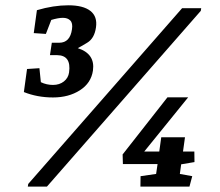

<svg xmlns="http://www.w3.org/2000/svg" viewBox="-20 -691 814 711"><path d="M681.6 0H500L500.5 -38.6L558.1 -46.9L563.5 -83.5H435.1L434.1 -119.1L600.1 -330.6H676.8L514.2 -129.9H569.8L577.1 -182.6H665L657.7 -129.9H699.7L700.2 -90.8L650.9 -82.5L646 -46.9L691.9 -38.6ZM654.3 -660.6H725.1L723.6 -650.9L153.8 0H83L84.5 -9.8ZM235.8 -422.9Q244.6 -486.3 191.4 -486.8H165L171.9 -532.7H199.2Q239.7 -532.7 246.6 -583Q250 -605.5 240.2 -615.2Q230.5 -625 212.9 -625Q195.8 -625 169.9 -617.2L149.9 -565.4L105 -568.4L116.7 -653.3Q178.2 -671.4 232.9 -671.4Q288.1 -671.4 314.7 -650.6Q341.3 -629.9 335.4 -589.4Q329.6 -548.8 303.2 -533Q276.9 -517.1 268.1 -512.7Q333 -491.7 324.2 -429.7Q317.4 -383.3 275.9 -356.7Q234.4 -330.1 176.3 -330.1Q118.2 -330.1 68.4 -350.1L80.1 -435.5L126 -438.5L131.3 -386.7Q152.3 -376.5 176.3 -376.5Q200.2 -376.5 216.6 -389.4Q232.9 -402.3 235.8 -422.9Z"/></svg>

Font: NoticiaText-BoldItalic
Style: Bold Italic
Weight: 700
Italic angle: -8°
Designer: JM Sole
Foundry: JM Sole
Version: Version 1.003